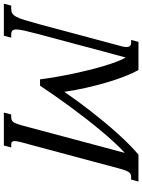

<svg xmlns="http://www.w3.org/2000/svg" viewBox="28 -868 756 1021"><g transform="rotate(90 406.5 -358.0)"><path d="M142.1 -624.5Q146.5 -640.6 146.5 -651.9Q146.5 -676.8 123.5 -676.8H108.9L119.1 -715.8H269Q285.2 -687 302 -644.3Q318.8 -601.6 334.2 -549.8Q349.6 -498 362.8 -439.7Q376 -381.3 384.8 -321.3Q406.2 -353 432.4 -388.9Q458.5 -424.8 487.3 -461.7Q516.1 -498.5 546.6 -535.4Q577.1 -572.3 607.2 -605.5Q637.2 -638.7 665.8 -667Q694.3 -695.3 718.8 -715.8H861.8L851.6 -676.8H836.9Q819.8 -676.8 811.3 -663.6Q802.7 -650.4 795.9 -625.5L652.8 -91.8Q649.9 -80.6 648.2 -72.3Q646.5 -64 646.5 -57.1Q646.5 -47.9 650.9 -43.5Q655.3 -39.1 666 -39.1H680.7L670.4 0H495.1L505.4 -39.1H520Q537.6 -39.1 546.1 -51.5Q554.7 -64 562 -91.3L709.5 -643.1Q682.6 -618.7 652.3 -585.7Q622.1 -552.7 590.3 -514.6Q558.6 -476.6 526.4 -435.1Q494.1 -393.6 463.4 -351.6Q432.6 -309.6 404.3 -269Q376 -228.5 352.1 -192.4H318.4Q313.5 -231.9 305.9 -276.1Q298.3 -320.3 288.8 -365.2Q279.3 -410.2 268.6 -453.4Q257.8 -496.6 246.6 -534.2Q235.4 -571.8 223.9 -601.3Q212.4 -630.9 202.1 -647.9L78.1 -184.6Q65.9 -138.7 59.6 -110.4Q53.2 -82 53.2 -66.4Q53.2 -50.3 60.1 -44.7Q66.9 -39.1 81.5 -39.1H96.7L86.4 0H-84L-73.7 -39.1H-56.6Q-42.5 -39.1 -32.7 -44.7Q-22.9 -50.3 -14.4 -65.9Q-5.9 -81.5 2.9 -110.1Q11.7 -138.7 24.4 -185.1Z"/></g></svg>

Font: Arian AMU Serif
Style: Italic
Weight: 400
Italic angle: -15°
Designer: Ruben Hakobyan (Tarumian)
Foundry: Ruben Hakobyan (Tarumian)
Version: Version 1.002